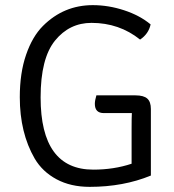

<svg xmlns="http://www.w3.org/2000/svg" viewBox="-20 -715 677 747"><path d="M355 -344H507Q539 -344 553 -331.5Q567 -319 567 -291V-32Q460 12 329 12Q255 12 200 -17.5Q145 -47 115 -98Q57 -198 57 -337Q57 -431 81.5 -502Q106 -573 147 -614Q228 -695 341 -695Q402 -695 463 -675Q524 -655 566 -620Q558 -583 525 -561Q444 -626 336 -626Q250 -626 194 -557Q138 -488 138 -336Q138 -55 343 -55Q423 -55 492 -78V-214Q492 -258 493 -275H384Q349 -275 349 -311Q349 -324 355 -344Z"/></svg>

Font: Signika
Style: Light
Weight: 300
Designer: Anna Giedrys
Foundry: Anna Giedrys
Version: Version 1.001